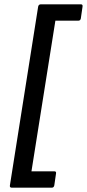

<svg xmlns="http://www.w3.org/2000/svg" viewBox="-20 -723 403 891"><path d="M35 148Q24 148 26 137L157 -692Q159 -703 170 -703H355Q365 -703 363 -692L355 -637Q353 -627 343 -627H237L126 72H232Q242 72 240 82L232 137Q230 148 220 148Z"/></svg>

Font: Sofia Sans Medium
Style: Italic
Weight: 500
Italic angle: -9°
Version: Version 4.101